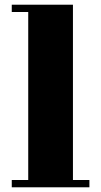

<svg xmlns="http://www.w3.org/2000/svg" viewBox="-20 -735 429 816"><path d="M290 30H360V61H30V30H100V-684H30V-715H290Z"/></svg>

Font: Cafe24 ClassicType
Style: Regular
Weight: 400
Designer: Cafe24 thkim, hmlim, mnelim & 4IR
Foundry: Cafe24
Version: Version 1.000